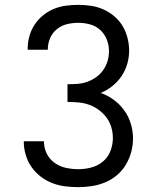

<svg xmlns="http://www.w3.org/2000/svg" viewBox="-20 -763 640 791"><path d="M303 8Q275 8 247.5 4.5Q220 1 194.5 -9Q169 -19 147 -36Q125 -53 109.5 -75.5Q94 -98 86 -125Q78 -152 78 -179Q78 -180 78 -180.5Q78 -181 78 -181H161Q161 -181 161 -180.5Q161 -180 161 -180Q161 -154 172.5 -130.5Q184 -107 205 -92Q226 -77 251.5 -71.5Q277 -66 303 -66Q330 -66 356.5 -73Q383 -80 404 -97.5Q425 -115 435 -141Q445 -167 445 -194Q445 -217 438.5 -239Q432 -261 418.5 -279Q405 -297 386.5 -310.5Q368 -324 347 -331.5Q326 -339 303 -341Q280 -343 258 -343V-416Q278 -416 299 -417.5Q320 -419 339.5 -426Q359 -433 376 -445Q393 -457 405 -474Q417 -491 423 -511Q429 -531 429 -552Q429 -577 420 -600Q411 -623 393 -639.5Q375 -656 351 -662.5Q327 -669 303 -669Q279 -669 256 -663.5Q233 -658 214.5 -643Q196 -628 186.5 -606Q177 -584 177 -560Q177 -560 177 -559.5Q177 -559 177 -558H94Q94 -559 94 -560Q94 -561 94 -562Q94 -588 101 -613.5Q108 -639 122 -660.5Q136 -682 156.5 -699Q177 -716 201 -726Q225 -736 251 -739.5Q277 -743 303 -743Q329 -743 355.5 -739Q382 -735 406.5 -724Q431 -713 451.5 -695.5Q472 -678 485.5 -655Q499 -632 505.5 -606Q512 -580 512 -554Q512 -526 504 -499Q496 -472 480.5 -449Q465 -426 443 -408.5Q421 -391 395 -380Q424 -370 449 -351.5Q474 -333 492 -308Q510 -283 519 -253Q528 -223 528 -193Q528 -164 520.5 -136.5Q513 -109 498.5 -84.5Q484 -60 462 -41.5Q440 -23 414 -12Q388 -1 359.5 3.5Q331 8 303 8Z"/></svg>

Font: Iosevka SS04 Extended
Style: Regular
Weight: 400
Width: 7
Monospace: yes
Designer: Belleve Invis
Foundry: Belleve Invis
Version: Version 19.0.0; ttfautohint (v1.8.4)